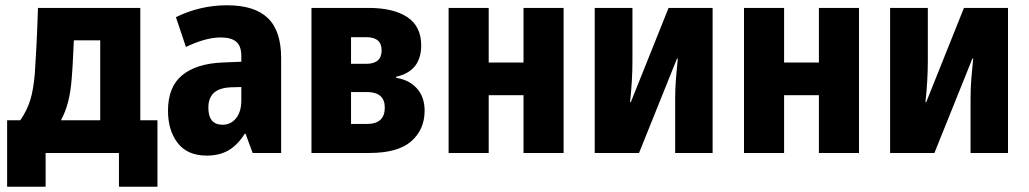

<svg xmlns="http://www.w3.org/2000/svg" viewBox="-20 -580 3902 728"><path d="M7 128V-124H57Q83 -162 95 -201.5Q107 -241 112 -301Q115 -346 118 -402Q121 -458 124 -550H512V-124H577V128H431V0H153V128ZM211 -124H360V-427H260Q258 -388 256.5 -354.5Q255 -321 252 -284Q248 -231 238 -193Q228 -155 211 -124Z M764 10Q691 10 654 -37.5Q617 -85 617 -160Q617 -251 671 -295Q725 -339 824 -343L895 -346V-368Q895 -405 876 -421.5Q857 -438 817 -438Q760 -438 685 -402L647 -515Q739 -560 841 -560Q945 -560 995.5 -511.5Q1046 -463 1046 -360V0H938L911 -73H908Q881 -30 846.5 -10Q812 10 764 10ZM824 -107Q855 -107 875 -131.5Q895 -156 895 -200V-250L856 -249Q811 -247 790.5 -227.5Q770 -208 770 -172Q770 -107 824 -107Z M1161 0V-550H1377Q1472 -550 1524.5 -515Q1577 -480 1577 -408Q1577 -310 1482 -289V-285Q1532 -277 1561 -244.5Q1590 -212 1590 -160Q1590 -89 1539.5 -44.5Q1489 0 1381 0ZM1311 -338H1368Q1427 -338 1427 -389Q1427 -439 1369 -439H1311ZM1311 -110H1371Q1439 -110 1439 -172Q1439 -231 1371 -231H1311Z M1681 0V-550H1833V-343H1965V-550H2117V0H1965V-219H1833V0Z M2235 0V-550H2378V-349Q2378 -276 2369 -193H2372L2515 -550H2682V0H2540V-205Q2540 -243 2543 -281.5Q2546 -320 2550 -358H2547L2403 0Z M2801 0V-550H2953V-343H3085V-550H3237V0H3085V-219H2953V0Z M3355 0V-550H3498V-349Q3498 -276 3489 -193H3492L3635 -550H3802V0H3660V-205Q3660 -243 3663 -281.5Q3666 -320 3670 -358H3667L3523 0Z"/></svg>

Font: Noto Sans Condensed ExtraBold
Style: Regular
Weight: 800
Width: 3
Designer: Monotype Design Team
Foundry: Monotype Imaging Inc.
Version: Version 2.013; ttfautohint (v1.8.4.7-5d5b)